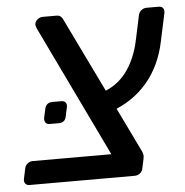

<svg xmlns="http://www.w3.org/2000/svg" viewBox="-46 -615 634 659"><g transform="rotate(-5 271.5 -285.5)"><path d="M30.1 0Q19.9 0 15.1 -6.4Q10.3 -12.7 12.3 -22.9L19.8 -57.9Q21.8 -68.1 29.7 -74.5Q37.6 -80.9 47.7 -80.9H318.5L101.6 -532.1Q99 -538.2 98 -542.6Q97 -547 98 -551Q100 -559.2 108 -565.1Q116 -571 124.2 -571H172Q182.5 -571 187.8 -565.5Q193.1 -560.1 195.1 -554.4L421.8 -86.6Q425.6 -79.8 427.5 -72.3Q429.4 -64.8 427.2 -55.7L420.2 -22.9Q418.2 -12.7 410.3 -6.4Q402.3 0 392.1 0ZM331.9 -227.6 301.5 -293.3Q357.6 -311.6 390.1 -355.4Q422.6 -399.2 436.1 -462.1L454.4 -547.7Q456.6 -558.3 464.6 -564.6Q472.6 -571 482.7 -571H524.5Q534.7 -571 539.5 -564.4Q544.2 -557.9 542.1 -547.7L521.2 -450Q504.1 -368.7 456 -311.8Q407.8 -254.9 331.9 -227.6ZM117.4 -202.6Q107.4 -202.6 102.8 -208.6Q98.3 -214.6 99.4 -224.6L106.1 -255.1Q110.8 -277.1 132.9 -277.1H163.4Q173.4 -277.1 178 -271.1Q182.6 -265.1 180.6 -255.1L173.9 -224.6Q170.6 -202.6 147.9 -202.6Z"/></g></svg>

Font: Rubik Light
Style: Italic
Weight: 300
Italic angle: -12°
Designer: Hubert and Fischer
Foundry: Hubert and Fischer
Version: Version 2.300;gftools[0.9.30]